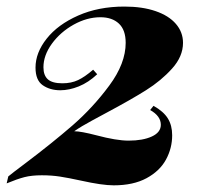

<svg xmlns="http://www.w3.org/2000/svg" viewBox="-47 -553 623 579"><path d="M504.9 -423.8Q504.9 -382.8 471.9 -346.2Q439 -309.6 393.1 -280.8Q347.2 -252 274.9 -213.4Q264.2 -207.5 231 -189.7Q197.8 -171.9 176.8 -157.2Q196.8 -157.2 243.7 -145Q304.2 -128.9 340.8 -128.9Q383.8 -128.9 410.9 -141.4Q438 -153.8 438 -176.8Q438 -203.1 405.8 -221.2L416 -233.9Q446.3 -216.8 459.2 -195.8Q472.2 -174.8 472.2 -145Q472.2 -106 453.4 -71.5Q434.6 -37.1 394.8 -15.6Q355 5.9 295.9 5.9Q261.2 5.9 197.3 -8.3Q159.2 -16.6 133.8 -20.5Q108.4 -24.4 79.1 -24.4Q48.3 -24.4 26.6 -18.8Q4.9 -13.2 -26.9 0L-22 -21Q-10.3 -30.8 28.8 -60.1Q110.4 -121.6 171.9 -175Q233.4 -228.5 282.7 -295.2Q332 -361.8 332 -423.8Q332 -462.9 311.5 -481.9Q291 -501 255.9 -501Q215.3 -501 175.3 -478.8Q135.3 -456.5 109.6 -421.4Q84 -386.2 84 -350.1Q84 -325.7 97.4 -313.7Q110.8 -301.8 141.1 -301.8Q168 -301.8 188.5 -311.5Q209 -321.3 233.9 -342.8L246.1 -329.1Q219.7 -304.2 190.7 -292.5Q161.6 -280.8 134.8 -280.8Q104 -280.8 82 -295.9Q60.1 -311 60.1 -349.1Q60.1 -394 93.8 -436.5Q127.4 -479 188.7 -506.1Q250 -533.2 328.1 -533.2Q382.3 -533.2 422.1 -519.5Q461.9 -505.9 483.4 -481Q504.9 -456.1 504.9 -423.8Z"/></svg>

Font: TypoPRO Playfair Display
Style: Italic
Weight: 900
Italic angle: -14°
Designer: Claus Eggers Sørensen
Foundry: Claus Eggers Sørensen
Version: Version 1.004;PS 001.004;hotconv 1.0.70;makeotf.lib2.5.58329